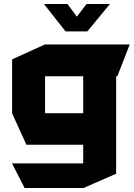

<svg xmlns="http://www.w3.org/2000/svg" viewBox="-20 -743 677 967"><path d="M104 204 41 81V80H399V-14H113L41 -172V-444L206 -519H633V-518L571 -359H565V132L400 204ZM207 -359V-173H399V-359ZM310 -585 202 -722V-723H320L367 -659L416 -723H533V-722L420 -585Z"/></svg>

Font: Foldit Thin
Style: Bold
Weight: 700
Version: Version 1.003